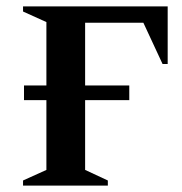

<svg xmlns="http://www.w3.org/2000/svg" viewBox="-20 -580 570 600"><path d="M52 0V-16L125 -49V-267H55V-313H125V-511L52 -544V-560H504V-380H488L428 -509H246V-313H384V-267H246V-49L317 -16V0Z"/></svg>

Font: Spectral SC SemiBold
Style: Regular
Weight: 600
Designer: Jean-Baptiste Levee
Foundry: Production Type
Version: Version 2.001